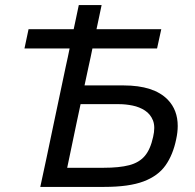

<svg xmlns="http://www.w3.org/2000/svg" viewBox="-20 -733 766 753"><path d="M138 0Q150.5 -59 162.5 -114Q174 -169 188 -235.5L238 -472.5Q242 -491 246 -509Q249.5 -526.5 253 -543H76L92 -618.5H269L279 -665.5Q284 -689 289 -713H378.5Q373.5 -688.5 368.5 -665.5L358.5 -618.5H612.5L596 -543H342.5Q339 -526.5 335.5 -509Q331.5 -491 327.5 -472.5L311.5 -398H464.5Q583.5 -398 638 -342Q677 -301.5 677 -239Q677 -214.5 671 -187Q658.5 -126 629.2 -84.5Q600 -43 543 -21.5Q486 0 389 0ZM243.5 -75H386Q448 -75 487 -85.2Q526 -95.5 548 -121.5Q570 -147.5 580.5 -196Q585 -215 585 -231Q585 -247.5 580 -260.5Q570 -285.5 548.5 -299.5Q527 -313.5 500 -319Q473 -324.5 447.5 -324.5H296L280 -249.5Q269.5 -199 261.2 -159.5Q253 -120 243.5 -75Z"/></svg>

Font: Heraclito
Style: Italic
Weight: 400
Italic angle: -12°
Designer: Kostas Bartsokas (font) & Cristiano Sobral (main changes)
Foundry: Kostas Bartsokas (font) & Cristiano Sobral (main changes)
Version: Version 1.00;July 8, 2020;FontCreator 13.0.0.2655 64-bit